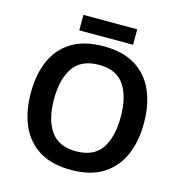

<svg xmlns="http://www.w3.org/2000/svg" viewBox="-125 -981 1041 1103"><g transform="rotate(15 395.5 -429.5)"><path d="M732 -358Q732 -247 695 -164.5Q658 -82 584 -36Q510 10 396 10Q281 10 206.5 -36Q132 -82 95.5 -165Q59 -248 59 -359Q59 -470 95.5 -552Q132 -634 206.5 -679.5Q281 -725 397 -725Q510 -725 584 -679.5Q658 -634 695 -551.5Q732 -469 732 -358ZM197 -358Q197 -238 244.5 -169.5Q292 -101 396 -101Q501 -101 547.5 -169.5Q594 -238 594 -358Q594 -478 547.5 -546.5Q501 -615 397 -615Q292 -615 244.5 -546.5Q197 -478 197 -358ZM555 -869V-777H235V-869Z"/></g></svg>

Font: Noto Sans NKo Unjoined SemiBold
Style: Regular
Weight: 600
Designer: Monotype Design Team
Foundry: Monotype Imaging Inc.
Version: Version 2.004